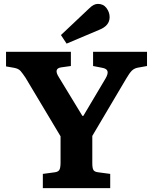

<svg xmlns="http://www.w3.org/2000/svg" viewBox="-20 -966 786 986"><path d="M200 0V-73L260 -81Q278 -83 284.5 -93Q291 -103 291 -132V-266L111 -567Q97 -588 86 -601Q75 -614 51 -618L11 -625V-700H344V-627L294 -620Q254 -614 282 -570L403 -371H408L522 -563Q536 -587 532 -600.5Q528 -614 504 -618L458 -627V-700H735V-627L685 -618Q668 -614 656.5 -602.5Q645 -591 628 -562L454 -268V-128Q454 -102 460 -92.5Q466 -83 486 -81L546 -73V0ZM322 -742 293 -786 436 -921Q450 -935 461 -940.5Q472 -946 483 -946Q511 -946 527 -924.5Q543 -903 543 -878Q543 -834 490 -813Z"/></svg>

Font: Literata 12pt
Style: Bold
Weight: 700
Designer: Latin by Veronika Burian and Jose Scaglione. Greek by Irene Vlachou. Cyrillic by Vera Evstafieva.
Foundry: TypeTogether
Version: Version 3.002